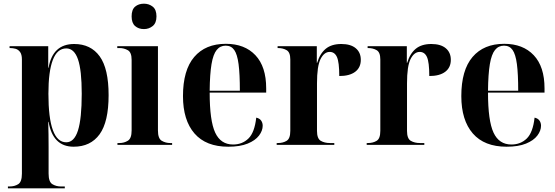

<svg xmlns="http://www.w3.org/2000/svg" viewBox="-20 -787 3017 1043"><path d="M23 236V226H32Q59 226 79 213.5Q99 201 99 156V-464Q99 -491 89 -504.5Q79 -518 64.5 -522Q50 -526 35 -526H32V-536H242V-419H244Q266 -548 383 -548Q473 -548 521.5 -481Q570 -414 570 -270Q570 -125 521 -57.5Q472 10 380 10Q267 10 244 -125H242Q243 -93 243.5 -57.5Q244 -22 244 13V156Q244 201 264.5 213.5Q285 226 311 226H332V236ZM340 -14Q383 -14 403.5 -78Q424 -142 424 -278Q424 -406 403.5 -465Q383 -524 340 -524Q291 -524 267 -461.5Q243 -399 243 -278Q243 -14 340 -14Z M762 -629Q733 -629 714 -645.5Q695 -662 695 -698Q695 -735 714 -751Q733 -767 762 -767Q789 -767 809.5 -751Q830 -735 830 -698Q830 -662 809.5 -645.5Q789 -629 762 -629ZM618 0V-10H629Q654 -10 674.5 -22.5Q695 -35 695 -78V-462Q695 -503 674 -514.5Q653 -526 630 -526H617V-536H838V-78Q838 -34 859 -22Q880 -10 904 -10H915V0Z M1220 10Q1099 10 1036.5 -62Q974 -134 974 -265Q974 -406 1035 -477.5Q1096 -549 1207 -549Q1309 -549 1367.5 -487Q1426 -425 1426 -307V-284H1119Q1119 -131 1149 -66.5Q1179 -2 1246 -2Q1296 -2 1329.5 -34.5Q1363 -67 1372 -148Q1390 -144 1398.5 -132Q1407 -120 1407 -104Q1407 -77 1387 -50.5Q1367 -24 1325.5 -7Q1284 10 1220 10ZM1283 -294Q1283 -385 1276 -438.5Q1269 -492 1252.5 -515.5Q1236 -539 1206 -539Q1176 -539 1157 -515.5Q1138 -492 1129 -438.5Q1120 -385 1119 -294Z M1483 0V-10H1490Q1517 -10 1537 -22Q1557 -34 1557 -76V-464Q1557 -503 1537 -514.5Q1517 -526 1491 -526H1488V-536H1701V-446H1703Q1718 -496 1749.5 -522Q1781 -548 1834 -548Q1885 -548 1912.5 -525Q1940 -502 1940 -462Q1940 -420 1909.5 -397Q1879 -374 1823 -374Q1823 -449 1810.5 -477Q1798 -505 1771 -505Q1741 -505 1721.5 -466.5Q1702 -428 1702 -334V-76Q1702 -34 1722.5 -22Q1743 -10 1772 -10H1796V0Z M1972 0V-10H1979Q2006 -10 2026 -22Q2046 -34 2046 -76V-464Q2046 -503 2026 -514.5Q2006 -526 1980 -526H1977V-536H2190V-446H2192Q2207 -496 2238.5 -522Q2270 -548 2323 -548Q2374 -548 2401.5 -525Q2429 -502 2429 -462Q2429 -420 2398.5 -397Q2368 -374 2312 -374Q2312 -449 2299.5 -477Q2287 -505 2260 -505Q2230 -505 2210.5 -466.5Q2191 -428 2191 -334V-76Q2191 -34 2211.5 -22Q2232 -10 2261 -10H2285V0Z M2732 10Q2611 10 2548.5 -62Q2486 -134 2486 -265Q2486 -406 2547 -477.5Q2608 -549 2719 -549Q2821 -549 2879.5 -487Q2938 -425 2938 -307V-284H2631Q2631 -131 2661 -66.5Q2691 -2 2758 -2Q2808 -2 2841.5 -34.5Q2875 -67 2884 -148Q2902 -144 2910.5 -132Q2919 -120 2919 -104Q2919 -77 2899 -50.5Q2879 -24 2837.5 -7Q2796 10 2732 10ZM2795 -294Q2795 -385 2788 -438.5Q2781 -492 2764.5 -515.5Q2748 -539 2718 -539Q2688 -539 2669 -515.5Q2650 -492 2641 -438.5Q2632 -385 2631 -294Z"/></svg>

Font: Noto Serif Display SemiCondensed
Style: Bold
Weight: 700
Width: 4
Designer: Monotype Design Team
Foundry: Monotype Imaging Inc.
Version: Version 2.009